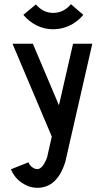

<svg xmlns="http://www.w3.org/2000/svg" viewBox="-20 -708 490 916"><path d="M233.4 -568.4Q191.9 -568.4 155 -586.7Q118.2 -605 91.3 -637.2L151.4 -687Q185.5 -646.5 233.4 -646.5Q283.7 -646.5 318.4 -688L377.4 -637.2Q359.9 -616.2 337.6 -600.8Q315.4 -585.4 288.6 -576.9Q261.7 -568.4 233.4 -568.4ZM420.4 -499.5 291.5 64.5Q252.9 188 158.2 188Q119.6 188 84.2 164.1Q48.8 140.1 32.2 99.6L115.7 66.4Q118.2 72.3 122.1 78.4Q126 84.5 136.2 91.6Q146.5 98.6 158.2 98.6Q167.5 98.6 176 91.3Q184.6 84 190.7 73Q196.8 62 199.7 55.2Q202.6 48.3 204.6 43L227.1 -56.2L39.6 -499.5H136.7L261.2 -205.6L328.6 -499.5Z"/></svg>

Font: Anka/Coder Narrow
Style: Bold
Weight: 700
Width: 3
Monospace: yes
Version: Version 001.100